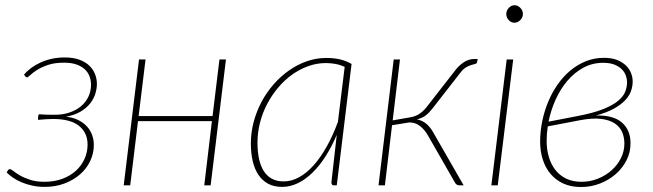

<svg xmlns="http://www.w3.org/2000/svg" viewBox="-20 -726 2559 752"><path d="M74 -433.5Q85.5 -447.5 102 -459.8Q118.5 -472 138.8 -481.2Q159 -490.5 183 -495.8Q207 -501 233.5 -501Q267.5 -501 291.5 -492Q315.5 -483 330.5 -468.2Q345.5 -453.5 352.5 -435Q359.5 -416.5 359.5 -397.5Q359.5 -378.5 353.2 -358.5Q347 -338.5 332.8 -320.5Q318.5 -302.5 295.5 -288.8Q272.5 -275 238.5 -269Q266 -266 286.5 -255.8Q307 -245.5 320.5 -230.8Q334 -216 340.8 -197.2Q347.5 -178.5 347.5 -158Q347.5 -125.5 333.5 -95.8Q319.5 -66 294 -43.5Q268.5 -21 233 -7.5Q197.5 6 155 6Q129 6 106.2 1Q83.5 -4 64.5 -12Q45.5 -20 30.8 -30.2Q16 -40.5 6 -50.5L11.5 -59.5Q14.5 -63.5 18.5 -63.5Q23.5 -63.5 33 -55.8Q42.5 -48 58.5 -38.8Q74.5 -29.5 98 -21.8Q121.5 -14 154.5 -14Q192.5 -14 223.8 -25.5Q255 -37 277 -57Q299 -77 311 -103.5Q323 -130 323 -160Q323 -206 289.5 -233Q256 -260 188 -260Q173.5 -260 159.8 -259Q146 -258 129 -256.5Q129 -262 129.2 -267.5Q129.5 -273 132 -278.5Q146 -277.5 159.5 -277Q173 -276.5 187.5 -276.5Q222 -275.5 249.8 -284.5Q277.5 -293.5 296.8 -309.5Q316 -325.5 326.2 -347.2Q336.5 -369 336.5 -394Q336.5 -410.5 331 -426Q325.5 -441.5 313.2 -453.5Q301 -465.5 280.8 -473Q260.5 -480.5 231 -480.5Q193.5 -480.5 167.5 -471.5Q141.5 -462.5 124.8 -451.8Q108 -441 98.8 -432Q89.5 -423 85.5 -423Q83 -423 79.5 -426.5L74 -433.5Z M865 -493 805 0H780L810 -251.5H520.5L490 0H464.5L524.5 -493H550L523 -271.5H812.5L839.5 -493Z M1299 0H1288Q1282 0 1280 -3.8Q1278 -7.5 1278 -11.5L1299 -198Q1280 -153 1256.2 -115.5Q1232.5 -78 1205.2 -51Q1178 -24 1147.5 -9Q1117 6 1085 6Q1053 6 1030 -6.5Q1007 -19 992 -41.5Q977 -64 969.8 -95.2Q962.5 -126.5 962.5 -164.5Q962.5 -207 973.5 -248.2Q984.5 -289.5 1004.2 -326.8Q1024 -364 1051.5 -395.5Q1079 -427 1111.8 -450Q1144.5 -473 1181.5 -486Q1218.5 -499 1258 -499Q1286.5 -499 1310.2 -493.8Q1334 -488.5 1357 -475.5ZM1091 -15.5Q1122 -15.5 1151.8 -32Q1181.5 -48.5 1208.8 -79Q1236 -109.5 1260 -152.5Q1284 -195.5 1303.5 -248.5L1330 -464Q1313 -472 1294.5 -475.5Q1276 -479 1256 -479Q1221 -479 1187.5 -467Q1154 -455 1124.2 -433.8Q1094.5 -412.5 1069.8 -383.2Q1045 -354 1026.8 -319.5Q1008.5 -285 998.5 -246.2Q988.5 -207.5 988.5 -167.5Q988.5 -132 994.5 -104Q1000.5 -76 1013 -56.2Q1025.5 -36.5 1044.8 -26Q1064 -15.5 1091 -15.5Z M1759.5 -446Q1775 -467.5 1795 -481.2Q1815 -495 1838 -495H1851L1848.5 -482Q1847 -477 1840.8 -475.5Q1834.5 -474 1825.2 -471.2Q1816 -468.5 1805 -462Q1794 -455.5 1783 -441L1675 -302.5Q1661.5 -285 1648.2 -274.5Q1635 -264 1613.5 -258.5Q1636 -253.5 1651.5 -239.8Q1667 -226 1678.5 -204.5L1796 0H1781.5Q1774.5 0 1770.2 -2.2Q1766 -4.5 1763 -9L1655.5 -196.5Q1643.5 -217.5 1625.5 -232Q1607.5 -246.5 1583 -246.5L1515.5 -235.5L1487.5 0H1462.5L1522 -493H1546.5L1518 -254.5L1586.5 -266.5Q1607.5 -270 1622.2 -279.8Q1637 -289.5 1650 -305.5Z M1990 -493 1929.5 0H1904.5L1964.5 -493ZM2028 -671Q2028 -657.5 2017.8 -647.2Q2007.5 -637 1995 -637Q1982 -637 1972.5 -647.2Q1963 -657.5 1963 -671Q1963 -685 1972.8 -695.2Q1982.5 -705.5 1995.5 -705.5Q2008 -705.5 2018 -695.2Q2028 -685 2028 -671Z M2458 -407Q2458 -388 2451.2 -369Q2444.5 -350 2428 -332.8Q2411.5 -315.5 2384 -300.2Q2356.5 -285 2314.5 -273.5Q2382.5 -275.5 2416.2 -245.8Q2450 -216 2449.5 -164Q2449.5 -129 2433.8 -98Q2418 -67 2391.2 -43.8Q2364.5 -20.5 2329.5 -7Q2294.5 6.5 2255.5 6.5Q2216 6.5 2186.2 -7.2Q2156.5 -21 2136.2 -45Q2116 -69 2105.8 -101.5Q2095.5 -134 2095.5 -171Q2095.5 -210 2103.5 -249.8Q2111.5 -289.5 2126.5 -326Q2141.5 -362.5 2163.5 -394.2Q2185.5 -426 2213.2 -449.2Q2241 -472.5 2274.2 -486Q2307.5 -499.5 2345.5 -499.5Q2376.5 -499.5 2397.8 -490.8Q2419 -482 2432.5 -468.5Q2446 -455 2452 -438.8Q2458 -422.5 2458 -407ZM2125.5 -231Q2121 -202.5 2121 -173.5Q2121 -140 2129.8 -110.8Q2138.5 -81.5 2155.5 -60Q2172.5 -38.5 2198 -26.2Q2223.5 -14 2257.5 -14Q2291 -14 2321.2 -26Q2351.5 -38 2374.8 -58.5Q2398 -79 2411.8 -106.2Q2425.5 -133.5 2425.5 -164Q2425.5 -188 2416.8 -208.5Q2408 -229 2388 -242.5Q2368 -256 2335 -260.2Q2302 -264.5 2253.5 -255.5ZM2342.5 -480Q2300 -480 2264.8 -460.8Q2229.5 -441.5 2202.2 -409.5Q2175 -377.5 2156.2 -336Q2137.5 -294.5 2128.5 -249.5L2239.5 -271Q2303.5 -283 2342.2 -298.5Q2381 -314 2401.8 -331.8Q2422.5 -349.5 2429.2 -368Q2436 -386.5 2436 -404Q2436 -416 2431.5 -429.2Q2427 -442.5 2416.2 -453.8Q2405.5 -465 2387.5 -472.5Q2369.5 -480 2342.5 -480Z"/></svg>

Font: Lato Thin
Style: Italic
Weight: 200
Italic angle: -7°
Designer: Lukasz Dziedzic
Foundry: tyPoland Lukasz Dziedzic
Version: Version 2.007; 2014-02-27